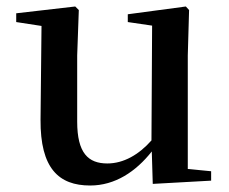

<svg xmlns="http://www.w3.org/2000/svg" viewBox="-20 -556 707 592"><path d="M451 11 631 1V-28L559 -35V-385L563 -525L553 -536L374 -512V-488L449 -477L447 -123C408 -79 361 -52 311 -52C252 -52 218 -84 218 -181V-385L223 -525L212 -536L30 -515V-488L108 -476L105 -187C104 -37 161 16 258 16C335 16 399 -27 448 -89Z"/></svg>

Font: Noto Serif HK SemiBold
Style: Regular
Weight: 600
Designer: Ryoko NISHIZUKA 西塚涼子 (kana & ideographs); Frank Grießhammer (Latin, Greek & Cyrillic); Wenlong ZHANG 张文龙 (bopomofo); San
Foundry: Adobe
Version: Version 2.001;hotconv 1.1.0;makeotfexe 2.6.0